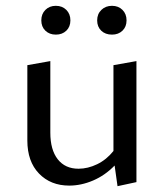

<svg xmlns="http://www.w3.org/2000/svg" viewBox="-20 -633 564 660"><path d="M122 -563Q122 -585 136 -599Q150 -613 172 -613Q194 -613 208 -599Q222 -585 222 -563Q222 -541 208 -527.5Q194 -514 172 -514Q150 -514 136 -527.5Q122 -541 122 -563ZM314 -563Q314 -585 328.5 -599Q343 -613 365 -613Q387 -613 401 -599Q415 -585 415 -563Q415 -541 401 -527.5Q387 -514 365 -514Q342 -514 328 -527.5Q314 -541 314 -563ZM449 -423V-7L384 7L374 -64Q341 -30 300 -12.5Q259 5 218 5Q154 5 114 -36.5Q74 -78 74 -150V-409L153 -423V-177Q153 -118 178.5 -85.5Q204 -53 250 -53Q282 -53 314 -68.5Q346 -84 370 -114V-409Z"/></svg>

Font: Ysabeau Infant Medium
Style: Regular
Weight: 500
Designer: Christian Thalmann (Catharsis Fonts)
Version: Version 0.003